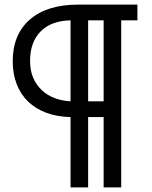

<svg xmlns="http://www.w3.org/2000/svg" viewBox="-20 -730 658 830"><path d="M35 -465Q35 -581 109 -645.5Q183 -710 317 -710H574V-642H504V80H428V-224H361V80H285V-224Q228 -225 181.5 -242Q135 -259 102.5 -290Q70 -321 52.5 -365.5Q35 -410 35 -465ZM110 -467Q110 -424 124 -392.5Q138 -361 162 -339Q186 -317 217.5 -305.5Q249 -294 285 -292V-642Q200 -640 155 -593.5Q110 -547 110 -467ZM428 -642H361V-292H428Z"/></svg>

Font: IngvarSans
Style: Regular
Weight: 500
Version: Version 3.000